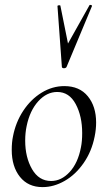

<svg xmlns="http://www.w3.org/2000/svg" viewBox="-20 -751 438 785"><path d="M28 -138Q28 -169 33 -193Q44 -251 75 -298Q106 -345 150 -372Q194 -399 243 -399Q305 -399 339 -357.5Q373 -316 373 -250Q373 -222 367 -193Q355 -132 322 -84.5Q289 -37 244.5 -11.5Q200 14 154 14Q95 14 61.5 -28Q28 -70 28 -138ZM311 -149Q316 -173 316 -207Q316 -276 289.5 -325.5Q263 -375 214 -375Q171 -375 136.5 -337Q102 -299 89 -236Q83 -208 83 -176Q83 -108 111 -59.5Q139 -11 189 -11Q231 -11 265 -48Q299 -85 311 -149ZM227 -727 258 -573 346 -730Q346 -731 349 -731Q352 -731 354.5 -729.5Q357 -728 356 -726L252 -477Q249 -472 241 -472Q238 -472 235.5 -473.5Q233 -475 233 -477L215 -726Q215 -729 221 -729.5Q227 -730 227 -727Z"/></svg>

Font: Cormorant Garamond
Style: Italic
Weight: 400
Italic angle: -10°
Designer: Christian Thalmann (Catharsis Fonts)
Foundry: Catharsis Fonts
Version: Version 4.000